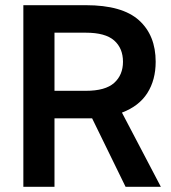

<svg xmlns="http://www.w3.org/2000/svg" viewBox="-20 -720 660 740"><path d="M335 -264H190V0H70V-700H311Q451 -700 515.5 -642Q580 -584 580 -482Q580 -412 548 -361.5Q516 -311 450 -286L600 0H464ZM190 -594V-370H311Q386 -370 420 -400.5Q454 -431 454 -482Q454 -534 420 -564Q386 -594 311 -594Z"/></svg>

Font: Retni Sans
Style: Bold
Weight: 700
Designer: Vitaly Kuzmin
Foundry: ParaType Ltd.
Version: Version 1.00;March 2, 2019;FontCreator 11.5.0.2425 64-bit; t